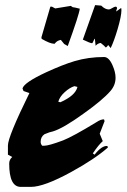

<svg xmlns="http://www.w3.org/2000/svg" viewBox="-20 -714 495 751"><path d="M432 -410Q432 -381 412 -358Q382 -323 306 -269Q227 -212 187 -200Q175 -198 154 -189Q139 -179 139 -159Q139 -151 145 -144H153Q171 -144 227 -165Q265 -180 357 -236Q375 -248 387 -247L389 -240L370 -191L382 -162Q366 -148 343 -114L350 -109Q378 -145 400 -143L402 -137Q351 -92 258 -41Q152 17 101 17H61Q16 17 16 -74Q16 -90 28 -100L11 -109V-145Q11 -179 95 -350L72 -358L68 -368Q74 -391 160 -431Q225 -461 272 -475Q326 -491 387 -491Q406 -491 420 -459Q432 -432 432 -410ZM283 -374 271 -377Q252 -371 232.5 -353Q213 -335 208 -316L216 -314Q275 -340 283 -374ZM403 -538Q401 -533 394 -528Q388 -535 374 -546Q363 -545 354 -535L351 -563Q349 -562 345.5 -553.5Q342 -545 340 -545Q333 -545 304 -559L352 -694L376 -692Q391 -677 406 -677Q410 -677 419 -682.5Q428 -688 432 -688Q438 -688 438 -680Q438 -684 434 -669Q438 -671 454 -683Q455 -679 455 -675Q455 -651 440 -600Q426 -553 413 -526ZM231 -542 218 -558Q202 -555 194 -543H191Q176 -543 143 -562L142 -568L177 -688H183L196 -681L257 -691L264 -686Q273 -685 292 -680Q290 -658 245 -534Z"/></svg>

Font: Ode an Erik AH
Style: Regular
Weight: 400
Designer: Andreas Höfeld
Foundry: Fontgrube AH
Version: Version 2.00